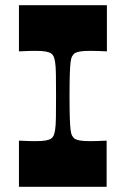

<svg xmlns="http://www.w3.org/2000/svg" viewBox="-20 -720 484 740"><path d="M53 0V-178Q73 -177 88 -176.5Q103 -176 115 -176Q143 -176 156 -178.5Q169 -181 176 -185Q183 -190 186.5 -197Q190 -204 192.5 -220Q195 -236 195.5 -267Q196 -298 196 -350Q196 -402 195.5 -433Q195 -464 192.5 -480Q190 -496 186.5 -503Q183 -510 176 -515Q169 -519 156 -521.5Q143 -524 115 -524Q103 -524 88 -523.5Q73 -523 53 -522V-700H392V-522Q373 -523 357.5 -523.5Q342 -524 329 -524Q301 -524 288 -521.5Q275 -519 268 -515Q262 -510 258 -503Q254 -496 252 -480Q250 -464 249 -433Q248 -402 248 -350Q248 -298 249 -267Q250 -236 252 -220Q254 -204 258 -197Q262 -190 268 -185Q275 -181 288 -178.5Q301 -176 329 -176Q341 -176 356.5 -176.5Q372 -177 391 -178V0Z"/></svg>

Font: Ojuju
Style: Bold
Weight: 700
Designer: Chisaokwu Joboson, Mirko Velimirovic
Foundry: Udi Foundry
Version: Version 1.000